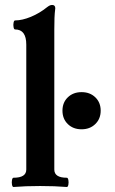

<svg xmlns="http://www.w3.org/2000/svg" viewBox="-20 -746 463 770"><path d="M230.5 -302.2Q230.5 -335 252 -355.7Q273.6 -376.5 307.2 -376.5Q340.8 -376.5 362.3 -355.7Q383.8 -334.9 383.8 -302.2Q383.8 -269.5 362.2 -248.5Q340.7 -227.5 307.1 -227.5Q273.4 -227.5 252 -248.4Q230.5 -269.3 230.5 -302.2ZM34.2 -33.2Q85.4 -33.2 85.4 -65.9V-566.9Q85.4 -597.4 74.2 -612.7Q63 -627.9 40.5 -627.9Q36.1 -627.9 34.4 -637Q32.7 -646 34.4 -655Q36.1 -664.1 40.5 -664.1Q68.8 -664.1 103.8 -678.5Q138.7 -692.9 168.9 -717.3Q175.3 -722.2 179.7 -724.1Q184.1 -726.1 189.7 -726.1Q195.3 -726.1 198.5 -722.8Q201.7 -719.5 201.7 -712.9Q199.2 -692.9 198.5 -674.1Q197.8 -655.3 197.8 -627.9V-65.9Q197.8 -33.2 248 -33.2Q252.4 -33.2 254.2 -23.9Q255.9 -14.6 254.2 -5.4Q252.4 3.9 248 3.9Q200.7 0 141.1 0Q81.5 0 34.2 3.9Q29.8 3.9 28.1 -5.4Q26.4 -14.6 28.1 -23.9Q29.8 -33.2 34.2 -33.2Z"/></svg>

Font: Junicode Two Beta VF
Style: Regular
Weight: 400
Designer: Peter S. Baker
Foundry: Briery Creek Software
Version: Version 1.031 beta; ttfautohint (v1.8.1.43-b0c9)